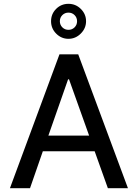

<svg xmlns="http://www.w3.org/2000/svg" viewBox="-20 -984 718 1004"><path d="M475 -193H204L137 0H32L291 -700H389L649 0H544ZM446 -275 341 -569H336L233 -275ZM247 -873Q247 -911 273.5 -937.5Q300 -964 338 -964Q376 -964 403 -937Q430 -910 430 -873Q430 -836 402.5 -808.5Q375 -781 338 -781Q301 -781 274 -808Q247 -835 247 -873ZM383 -873Q383 -892 370 -905Q357 -918 338 -918Q319 -918 306 -905Q293 -892 293 -873Q293 -854 306 -841Q319 -828 338 -828Q357 -828 370 -841Q383 -854 383 -873Z"/></svg>

Font: Be Vietnam Medium
Style: Regular
Weight: 500
Designer: Gabriel Lam
Foundry: TypeRant
Version: Version 4.000